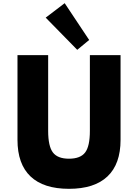

<svg xmlns="http://www.w3.org/2000/svg" viewBox="-20 -1172 868 1208"><path d="M414 16Q574 16 656.2 -62Q738.5 -140 738.5 -292V-825H545.5V-348.5Q545.5 -252 515.8 -212.8Q486 -173.5 414 -173.5Q342.5 -173.5 312.8 -212.8Q283 -252 283 -348.5V-825H90V-292Q90 -140 172 -62Q254 16 414 16ZM466 -858.5 541 -920.5 387 -1152 267.5 -1061Z"/></svg>

Font: Spartan ExtraBold
Style: Regular
Weight: 800
Designer: Matt Bailey, Mirko Velimirovic
Foundry: Matt Bailey
Version: Version 1.003; ttfautohint (v1.8.3)